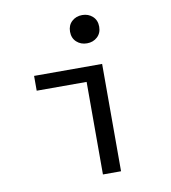

<svg xmlns="http://www.w3.org/2000/svg" viewBox="-81 -786 762 856"><g transform="rotate(-10 300.0 -358.0)"><path d="M316 0V-419H90V-486H398V0ZM348 -588Q320 -588 301 -605.5Q282 -623 282 -652Q282 -681 301 -698.5Q320 -716 348 -716Q376 -716 395 -698.5Q414 -681 414 -652Q414 -623 395 -605.5Q376 -588 348 -588Z"/></g></svg>

Font: Source Code Pro
Style: Regular
Weight: 400
Monospace: yes
Designer: Paul D. Hunt, Teo Tuominen
Foundry: Adobe Systems Incorporated
Version: Version 2.030;PS 1.000;hotconv 16.6.51;makeotf.lib2.5.65220